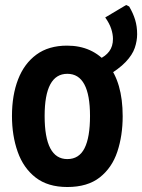

<svg xmlns="http://www.w3.org/2000/svg" viewBox="-20 -740 570 770"><path d="M250 10Q172 10 123 -28Q74 -66 51 -131Q28 -196 28 -275Q28 -358 52.5 -421.5Q77 -485 126 -521Q175 -557 249 -557Q351 -557 411.5 -483.5Q472 -410 472 -274Q472 -196 450.5 -131.5Q429 -67 380 -28.5Q331 10 250 10ZM250 -102Q297 -102 319 -145.5Q341 -189 341 -275Q341 -444 250 -444Q159 -444 159 -275Q159 -102 250 -102ZM377 -503Q403 -514 418 -534Q433 -554 433 -584Q433 -603 426 -624.5Q419 -646 402 -670L486 -720L498 -714Q514 -687 522 -660.5Q530 -634 530 -603Q530 -576 520.5 -548Q511 -520 484 -491.5Q457 -463 403 -431Z"/></svg>

Font: Noto Sans Mono ExtraCondensed
Style: Bold
Weight: 700
Width: 2
Designer: Monotype Design Team
Foundry: Monotype Imaging Inc.
Version: Version 2.014